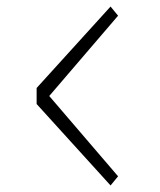

<svg xmlns="http://www.w3.org/2000/svg" viewBox="-20 -582 490 587"><path d="M92 -313 318 -562 341 -534 107 -261ZM92 -313H100V-264H92ZM92 -264 107 -316 341 -43 318 -15Z"/></svg>

Font: League Mono Thin Condensed
Style: Regular
Weight: 100
Width: 1
Designer: Tyler Finck
Foundry: The League of Moveable Type / Tyler Finck
Version: Version 2.300;RELEASE